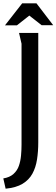

<svg xmlns="http://www.w3.org/2000/svg" viewBox="-46 -928 341 1159"><path d="M69 -729H185V-68Q185 -14 177.5 34.5Q170 83 149.5 120.5Q129 158 90 181.5Q51 205 -12 211L-26 149Q12 143 35 122.5Q58 102 68 73Q78 44 81 10.5Q84 -23 84 -54V-664ZM131 -834 56 -775H-16L88 -908H174L275 -776H205Z"/></svg>

Font: Rosario Medium
Style: Regular
Weight: 500
Version: Version 1.201